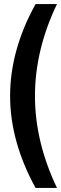

<svg xmlns="http://www.w3.org/2000/svg" viewBox="-20 -810 302 950"><path d="M156 120Q30 -110 30 -335Q30 -562 156 -790H262Q153 -563 153 -335Q153 -108 262 120Z"/></svg>

Font: Akshar Medium
Style: Regular
Weight: 500
Designer: Tall Chai
Foundry: Tall Chai
Version: Version 1.000